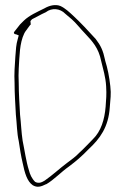

<svg xmlns="http://www.w3.org/2000/svg" viewBox="-20 -624 489 738"><path d="M35 -502C31 -497 35 -492 42 -492L52 -488L48 -473C42 -453 41 -434 39 -406C37 -374 34 -341 36 -305V-304C36 -263 39 -224 41 -183C45 -148 45 -112 52 -82C56 -54 61 -23 67 2C75 41 84 73 106 88C123 98 137 94 157 84H158C186 68 215 37 245 16C273 -5 294 -23 321 -51C364 -91 397 -135 402 -212C404 -244 408 -260 404 -293C400 -329 394 -360 384 -392V-393C376 -431 367 -449 348 -474C320 -505 289 -538 262 -563C247 -577 230 -593 212 -601C192 -609 168 -602 151 -592C121 -577 93 -565 72 -545L57 -530C54 -526 50 -521 46 -516ZM52 -304C51 -324 51 -343 52 -360C55 -408 55 -458 73 -495C77 -504 83 -509 87 -516L96 -528C98 -529 99 -530 98 -532L97 -543L103 -550L128 -563C137 -568 145 -572 156 -577C179 -595 211 -592 231 -571C248 -557 264 -544 280 -525C289 -515 298 -504 308 -494C335 -465 359 -440 369 -389C376 -359 386 -329 388 -292C390 -259 388 -243 386 -214C382 -164 368 -119 337 -89C320 -72 303 -53 285 -37C270 -21 255 -11 238 2C211 22 181 50 152 70C142 76 130 83 115 75C102 62 95 46 91 30C80 -5 75 -45 67 -83C62 -115 61 -150 57 -184V-185C55 -223 52 -265 52 -304ZM72 -545Z"/></svg>

Font: Stray Cat
Style: ExLtCn
Weight: 200
Version: Version 1.0